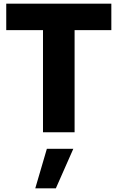

<svg xmlns="http://www.w3.org/2000/svg" viewBox="-20 -720 640 1045"><path d="M214 0V-556H14V-700H586V-556H386V0ZM172 305 235 90H379L284 305Z"/></svg>

Font: Red Hat Mono
Style: Bold
Weight: 700
Monospace: yes
Designer: Pentagram, MCKL
Foundry: Pentagram, MCKL
Version: Version 1.023; ttfautohint (v1.8.3)